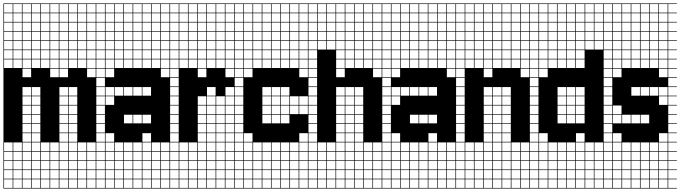

<svg xmlns="http://www.w3.org/2000/svg" viewBox="-20 -827 3951 1115"><path d="M485.7 -803.6V-753.6H535.7V-803.6ZM485.7 -700H535.7V-750H485.7ZM3.6 -700H53.6V-750H3.6ZM57.1 -700H107.1V-750H57.1ZM432.1 -700H482.1V-750H432.1ZM110.7 -700H160.7V-750H110.7ZM164.3 -700H214.3V-750H164.3ZM378.6 -700H428.6V-750H378.6ZM217.9 -700H267.9V-750H217.9ZM271.4 -700H321.4V-750H271.4ZM325 -700H375V-750H325ZM325 -646.4H375V-696.4H325ZM271.4 -646.4H321.4V-696.4H271.4ZM378.6 -646.4H428.6V-696.4H378.6ZM217.9 -646.4H267.9V-696.4H217.9ZM164.3 -646.4H214.3V-696.4H164.3ZM432.1 -646.4H482.1V-696.4H432.1ZM110.7 -646.4H160.7V-696.4H110.7ZM57.1 -646.4H107.1V-696.4H57.1ZM3.6 -646.4H53.6V-696.4H3.6ZM485.7 -646.4H535.7V-696.4H485.7ZM325 -592.9H375V-642.9H325ZM378.6 -592.9H428.6V-642.9H378.6ZM271.4 -592.9H321.4V-642.9H271.4ZM217.9 -592.9H267.9V-642.9H217.9ZM432.1 -592.9H482.1V-642.9H432.1ZM164.3 -592.9H214.3V-642.9H164.3ZM110.7 -592.9H160.7V-642.9H110.7ZM485.7 -592.9H535.7V-642.9H485.7ZM3.6 -592.9H53.6V-642.9H3.6ZM57.1 -592.9H107.1V-642.9H57.1ZM271.4 -539.3H321.4V-589.3H271.4ZM217.9 -539.3H267.9V-589.3H217.9ZM432.1 -539.3H482.1V-589.3H432.1ZM325 -539.3H375V-589.3H325ZM57.1 -539.3H107.1V-589.3H57.1ZM164.3 -539.3H214.3V-589.3H164.3ZM3.6 -539.3H53.6V-589.3H3.6ZM485.7 -539.3H535.7V-589.3H485.7ZM378.6 -539.3H428.6V-589.3H378.6ZM110.7 -539.3H160.7V-589.3H110.7ZM217.9 -485.7H267.9V-535.7H217.9ZM432.1 -485.7H482.1V-535.7H432.1ZM271.4 -485.7H321.4V-535.7H271.4ZM57.1 -485.7H107.1V-535.7H57.1ZM3.6 -485.7H53.6V-535.7H3.6ZM164.3 -485.7H214.3V-535.7H164.3ZM325 -485.7H375V-535.7H325ZM485.7 -485.7H535.7V-535.7H485.7ZM378.6 -485.7H428.6V-535.7H378.6ZM110.7 -485.7H160.7V-535.7H110.7ZM217.9 -432.1H267.9V-482.1H217.9ZM378.6 -432.1H428.6V-482.1H378.6ZM432.1 -432.1H482.1V-482.1H432.1ZM271.4 -432.1H321.4V-482.1H271.4ZM57.1 -432.1H107.1V-482.1H57.1ZM164.3 -432.1H214.3V-482.1H164.3ZM485.7 -432.1H535.7V-482.1H485.7ZM325 -432.1H375V-482.1H325ZM3.6 -432.1H53.6V-482.1H3.6ZM110.7 -432.1H160.7V-482.1H110.7ZM110.7 -378.6H160.7V-428.6H110.7ZM325 -378.6H375V-428.6H325ZM271.4 -378.6H321.4V-428.6H271.4ZM485.7 -378.6H535.7V-428.6H485.7ZM378.6 -271.4H428.6V-321.4H378.6ZM325 -271.4H375V-321.4H325ZM110.7 -271.4H160.7V-321.4H110.7ZM164.3 -271.4H214.3V-321.4H164.3ZM164.3 -217.9H214.3V-267.9H164.3ZM378.6 -217.9H428.6V-267.9H378.6ZM110.7 -217.9H160.7V-267.9H110.7ZM325 -217.9H375V-267.9H325ZM325 -164.3H375V-214.3H325ZM110.7 -164.3H160.7V-214.3H110.7ZM164.3 -164.3H214.3V-214.3H164.3ZM378.6 -164.3H428.6V-214.3H378.6ZM378.6 -110.7H428.6V-160.7H378.6ZM325 -110.7H375V-160.7H325ZM164.3 -110.7H214.3V-160.7H164.3ZM110.7 -110.7H160.7V-160.7H110.7ZM164.3 -57.1H214.3V-107.1H164.3ZM110.7 -57.1H160.7V-107.1H110.7ZM325 -57.1H375V-107.1H325ZM378.6 -57.1H428.6V-107.1H378.6ZM164.3 -3.6H214.3V-53.6H164.3ZM325 -3.6H375V-53.6H325ZM110.7 -3.6H160.7V-53.6H110.7ZM378.6 -3.6H428.6V-53.6H378.6ZM485.7 50H535.7V0H485.7ZM217.9 50H267.9V0H217.9ZM271.4 50H321.4V0H271.4ZM164.3 50H214.3V0H164.3ZM432.1 50H482.1V0H432.1ZM325 50H375V0H325ZM110.7 50H160.7V0H110.7ZM378.6 50H428.6V0H378.6ZM57.1 50H107.1V0H57.1ZM3.6 50H53.6V0H3.6ZM57.1 103.6H107.1V53.6H57.1ZM325 103.6H375V53.6H325ZM110.7 103.6H160.7V53.6H110.7ZM485.7 103.6H535.7V53.6H485.7ZM164.3 103.6H214.3V53.6H164.3ZM217.9 103.6H267.9V53.6H217.9ZM271.4 103.6H321.4V53.6H271.4ZM3.6 103.6H53.6V53.6H3.6ZM378.6 103.6H428.6V53.6H378.6ZM432.1 103.6H482.1V53.6H432.1ZM378.6 210.7H428.6V160.7H378.6ZM432.1 210.7H482.1V160.7H432.1ZM325 210.7H375V160.7H325ZM3.6 210.7H53.6V160.7H3.6ZM57.1 210.7H107.1V160.7H57.1ZM271.4 210.7H321.4V160.7H271.4ZM217.9 210.7H267.9V160.7H217.9ZM485.7 210.7H535.7V160.7H485.7ZM164.3 210.7H214.3V160.7H164.3ZM110.7 210.7H160.7V160.7H110.7ZM432.1 264.3H482.1V214.3H432.1ZM3.6 264.3H53.6V214.3H3.6ZM325 264.3H375V214.3H325ZM271.4 264.3H321.4V214.3H271.4ZM485.7 264.3H535.7V214.3H485.7ZM217.9 264.3H267.9V214.3H217.9ZM164.3 264.3H214.3V214.3H164.3ZM110.7 264.3H160.7V214.3H110.7ZM57.1 264.3H107.1V214.3H57.1ZM378.6 264.3H428.6V214.3H378.6ZM432.1 -803.6V-753.6H482.1V-803.6ZM378.6 -803.6V-753.6H428.6V-803.6ZM325 -803.6V-753.6H375V-803.6ZM271.4 -803.6V-753.6H321.4V-803.6ZM217.9 -803.6V-753.6H267.9V-803.6ZM164.3 -803.6V-753.6H214.3V-803.6ZM110.7 -803.6V-753.6H160.7V-803.6ZM57.1 -803.6V-753.6H107.1V-803.6ZM3.6 -803.6V-753.6H53.6V-803.6ZM0 107.1V-807.1H589.3V-803.6H539.3V-753.6H589.3V-750H539.3V-700H589.3V-696.4H539.3V-646.4H589.3V-642.9H539.3V-592.9H589.3V-589.3H539.3V-539.3H589.3V-535.7H539.3V-485.7H589.3V-482.1H539.3V-432.1H589.3V-428.6H539.3V-378.6H589.3V-375H539.3V-325H589.3V-321.4H539.3V-271.4H589.3V-267.9H539.3V-217.9H589.3V-214.3H539.3V-164.3H589.3V-160.7H539.3V-110.7H589.3V-107.1H539.3V-57.1H589.3V-53.6H539.3V-3.6H589.3V0H539.3V50H589.3V53.6H539.3V103.6H589.3V107.1H539.3V157.1H589.3V160.7H539.3V210.7H589.3V214.3H539.3V264.3H589.3V267.9H0V107.1H3.6V157.1H53.6V107.1ZM321.4 157.1V107.1H57.1V157.1H107.1V107.1H110.7V157.1H160.7V107.1H164.3V157.1H214.3V107.1H217.9V157.1H267.9V107.1H271.4V157.1ZM375 157.1V107.1H325V157.1ZM428.6 157.1V107.1H378.6V157.1ZM482.1 157.1V107.1H432.1V157.1ZM535.7 157.1V107.1H485.7V157.1Z M914.3 -803.6V-753.6H964.3V-803.6ZM914.3 -700H964.3V-750H914.3ZM860.7 -700H910.7V-750H860.7ZM807.1 -700H857.1V-750H807.1ZM753.6 -700H803.6V-750H753.6ZM700 -700H750V-750H700ZM646.4 -700H696.4V-750H646.4ZM592.9 -700H642.9V-750H592.9ZM914.3 -646.4H964.3V-696.4H914.3ZM860.7 -646.4H910.7V-696.4H860.7ZM807.1 -646.4H857.1V-696.4H807.1ZM753.6 -646.4H803.6V-696.4H753.6ZM700 -646.4H750V-696.4H700ZM646.4 -646.4H696.4V-696.4H646.4ZM592.9 -646.4H642.9V-696.4H592.9ZM592.9 -592.9H642.9V-642.9H592.9ZM914.3 -592.9H964.3V-642.9H914.3ZM860.7 -592.9H910.7V-642.9H860.7ZM807.1 -592.9H857.1V-642.9H807.1ZM753.6 -592.9H803.6V-642.9H753.6ZM700 -592.9H750V-642.9H700ZM646.4 -592.9H696.4V-642.9H646.4ZM753.6 -539.3H803.6V-589.3H753.6ZM592.9 -539.3H642.9V-589.3H592.9ZM914.3 -539.3H964.3V-589.3H914.3ZM860.7 -539.3H910.7V-589.3H860.7ZM807.1 -539.3H857.1V-589.3H807.1ZM646.4 -539.3H696.4V-589.3H646.4ZM700 -539.3H750V-589.3H700ZM592.9 -485.7H642.9V-535.7H592.9ZM646.4 -485.7H696.4V-535.7H646.4ZM914.3 -485.7H964.3V-535.7H914.3ZM860.7 -485.7H910.7V-535.7H860.7ZM807.1 -485.7H857.1V-535.7H807.1ZM753.6 -485.7H803.6V-535.7H753.6ZM700 -485.7H750V-535.7H700ZM592.9 -432.1H642.9V-482.1H592.9ZM646.4 -432.1H696.4V-482.1H646.4ZM914.3 -432.1H964.3V-482.1H914.3ZM700 -432.1H750V-482.1H700ZM860.7 -432.1H910.7V-482.1H860.7ZM807.1 -432.1H857.1V-482.1H807.1ZM753.6 -432.1H803.6V-482.1H753.6ZM914.3 -378.6H964.3V-428.6H914.3ZM592.9 -378.6H642.9V-428.6H592.9ZM646.4 -271.4H696.4V-321.4H646.4ZM807.1 -271.4H857.1V-321.4H807.1ZM753.6 -271.4H803.6V-321.4H753.6ZM592.9 -271.4H642.9V-321.4H592.9ZM700 -271.4H750V-321.4H700ZM592.9 -217.9H642.9V-267.9H592.9ZM700 -110.7H750V-160.7H700ZM807.1 -110.7H857.1V-160.7H807.1ZM753.6 -110.7H803.6V-160.7H753.6ZM807.1 -3.6H857.1V-53.6H807.1ZM592.9 -3.6H642.9V-53.6H592.9ZM592.9 50H642.9V0H592.9ZM914.3 50H964.3V0H914.3ZM753.6 50H803.6V0H753.6ZM807.1 50H857.1V0H807.1ZM646.4 50H696.4V0H646.4ZM860.7 50H910.7V0H860.7ZM700 50H750V0H700ZM753.6 103.6H803.6V53.6H753.6ZM860.7 103.6H910.7V53.6H860.7ZM700 103.6H750V53.6H700ZM646.4 103.6H696.4V53.6H646.4ZM807.1 103.6H857.1V53.6H807.1ZM914.3 103.6H964.3V53.6H914.3ZM592.9 103.6H642.9V53.6H592.9ZM860.7 157.1H910.7V107.1H860.7ZM646.4 157.1H696.4V107.1H646.4ZM914.3 157.1H964.3V107.1H914.3ZM700 157.1H750V107.1H700ZM807.1 157.1H857.1V107.1H807.1ZM753.6 157.1H803.6V107.1H753.6ZM592.9 157.1H642.9V107.1H592.9ZM860.7 210.7H910.7V160.7H860.7ZM914.3 210.7H964.3V160.7H914.3ZM592.9 210.7H642.9V160.7H592.9ZM807.1 210.7H857.1V160.7H807.1ZM753.6 210.7H803.6V160.7H753.6ZM646.4 210.7H696.4V160.7H646.4ZM700 210.7H750V160.7H700ZM914.3 264.3H964.3V214.3H914.3ZM860.7 264.3H910.7V214.3H860.7ZM700 264.3H750V214.3H700ZM592.9 264.3H642.9V214.3H592.9ZM646.4 264.3H696.4V214.3H646.4ZM807.1 264.3H857.1V214.3H807.1ZM753.6 264.3H803.6V214.3H753.6ZM860.7 -803.6V-753.6H910.7V-803.6ZM807.1 -803.6V-753.6H857.1V-803.6ZM753.6 -803.6V-753.6H803.6V-803.6ZM700 -803.6V-753.6H750V-803.6ZM646.4 -803.6V-753.6H696.4V-803.6ZM592.9 -803.6V-753.6H642.9V-803.6ZM1017.9 -803.6H967.9V-753.6H1017.9V-750H967.9V-700H1017.9V-696.4H967.9V-646.4H1017.9V-642.9H967.9V-592.9H1017.9V-589.3H967.9V-539.3H1017.9V-535.7H967.9V-485.7H1017.9V-482.1H967.9V-432.1H1017.9V-428.6H967.9V-378.6H1017.9V-375H967.9V-325H1017.9V-321.4H967.9V-271.4H1017.9V-267.9H967.9V-217.9H1017.9V-214.3H967.9V-164.3H1017.9V-160.7H967.9V-110.7H1017.9V-107.1H967.9V-57.1H1017.9V-53.6H967.9V-3.6H1017.9V0H967.9V50H1017.9V53.6H967.9V103.6H1017.9V107.1H967.9V157.1H1017.9V160.7H967.9V210.7H1017.9V214.3H967.9V264.3H1017.9V267.9H589.3V-807.1H1017.9Z M1289.3 -803.6V-753.6H1339.3V-803.6ZM1021.4 -700H1071.4V-750H1021.4ZM1075 -700H1125V-750H1075ZM1289.3 -700H1339.3V-750H1289.3ZM1235.7 -700H1285.7V-750H1235.7ZM1182.1 -700H1232.1V-750H1182.1ZM1128.6 -700H1178.6V-750H1128.6ZM1021.4 -646.4H1071.4V-696.4H1021.4ZM1075 -646.4H1125V-696.4H1075ZM1289.3 -646.4H1339.3V-696.4H1289.3ZM1128.6 -646.4H1178.6V-696.4H1128.6ZM1235.7 -646.4H1285.7V-696.4H1235.7ZM1182.1 -646.4H1232.1V-696.4H1182.1ZM1235.7 -592.9H1285.7V-642.9H1235.7ZM1182.1 -592.9H1232.1V-642.9H1182.1ZM1289.3 -592.9H1339.3V-642.9H1289.3ZM1021.4 -592.9H1071.4V-642.9H1021.4ZM1128.6 -592.9H1178.6V-642.9H1128.6ZM1075 -592.9H1125V-642.9H1075ZM1289.3 -539.3H1339.3V-589.3H1289.3ZM1235.7 -539.3H1285.7V-589.3H1235.7ZM1075 -539.3H1125V-589.3H1075ZM1182.1 -539.3H1232.1V-589.3H1182.1ZM1021.4 -539.3H1071.4V-589.3H1021.4ZM1128.6 -539.3H1178.6V-589.3H1128.6ZM1289.3 -485.7H1339.3V-535.7H1289.3ZM1235.7 -485.7H1285.7V-535.7H1235.7ZM1075 -485.7H1125V-535.7H1075ZM1128.6 -485.7H1178.6V-535.7H1128.6ZM1021.4 -485.7H1071.4V-535.7H1021.4ZM1182.1 -485.7H1232.1V-535.7H1182.1ZM1235.7 -432.1H1285.7V-482.1H1235.7ZM1182.1 -432.1H1232.1V-482.1H1182.1ZM1289.3 -432.1H1339.3V-482.1H1289.3ZM1128.6 -432.1H1178.6V-482.1H1128.6ZM1075 -432.1H1125V-482.1H1075ZM1021.4 -432.1H1071.4V-482.1H1021.4ZM1289.3 -378.6H1339.3V-428.6H1289.3ZM1128.6 -378.6H1178.6V-428.6H1128.6ZM1182.1 -271.4H1232.1V-321.4H1182.1ZM1289.3 -271.4H1339.3V-321.4H1289.3ZM1128.6 -217.9H1178.6V-267.9H1128.6ZM1289.3 -217.9H1339.3V-267.9H1289.3ZM1235.7 -217.9H1285.7V-267.9H1235.7ZM1182.1 -217.9H1232.1V-267.9H1182.1ZM1289.3 -164.3H1339.3V-214.3H1289.3ZM1182.1 -164.3H1232.1V-214.3H1182.1ZM1235.7 -164.3H1285.7V-214.3H1235.7ZM1128.6 -164.3H1178.6V-214.3H1128.6ZM1182.1 -110.7H1232.1V-160.7H1182.1ZM1128.6 -110.7H1178.6V-160.7H1128.6ZM1289.3 -110.7H1339.3V-160.7H1289.3ZM1235.7 -110.7H1285.7V-160.7H1235.7ZM1235.7 -57.1H1285.7V-107.1H1235.7ZM1182.1 -57.1H1232.1V-107.1H1182.1ZM1289.3 -57.1H1339.3V-107.1H1289.3ZM1128.6 -57.1H1178.6V-107.1H1128.6ZM1235.7 -3.6H1285.7V-53.6H1235.7ZM1289.3 -3.6H1339.3V-53.6H1289.3ZM1182.1 -3.6H1232.1V-53.6H1182.1ZM1128.6 -3.6H1178.6V-53.6H1128.6ZM1182.1 50H1232.1V0H1182.1ZM1075 50H1125V0H1075ZM1021.4 50H1071.4V0H1021.4ZM1128.6 50H1178.6V0H1128.6ZM1235.7 50H1285.7V0H1235.7ZM1289.3 50H1339.3V0H1289.3ZM1075 103.6H1125V53.6H1075ZM1128.6 103.6H1178.6V53.6H1128.6ZM1182.1 103.6H1232.1V53.6H1182.1ZM1235.7 103.6H1285.7V53.6H1235.7ZM1021.4 103.6H1071.4V53.6H1021.4ZM1289.3 103.6H1339.3V53.6H1289.3ZM1075 157.1H1125V107.1H1075ZM1128.6 157.1H1178.6V107.1H1128.6ZM1182.1 157.1H1232.1V107.1H1182.1ZM1235.7 157.1H1285.7V107.1H1235.7ZM1021.4 157.1H1071.4V107.1H1021.4ZM1289.3 157.1H1339.3V107.1H1289.3ZM1075 210.7H1125V160.7H1075ZM1128.6 210.7H1178.6V160.7H1128.6ZM1182.1 210.7H1232.1V160.7H1182.1ZM1235.7 210.7H1285.7V160.7H1235.7ZM1289.3 210.7H1339.3V160.7H1289.3ZM1021.4 210.7H1071.4V160.7H1021.4ZM1075 264.3H1125V214.3H1075ZM1182.1 264.3H1232.1V214.3H1182.1ZM1235.7 264.3H1285.7V214.3H1235.7ZM1289.3 264.3H1339.3V214.3H1289.3ZM1021.4 264.3H1071.4V214.3H1021.4ZM1128.6 264.3H1178.6V214.3H1128.6ZM1235.7 -803.6V-753.6H1285.7V-803.6ZM1182.1 -803.6V-753.6H1232.1V-803.6ZM1128.6 -803.6V-753.6H1178.6V-803.6ZM1075 -803.6V-753.6H1125V-803.6ZM1021.4 -803.6V-753.6H1071.4V-803.6ZM1392.9 -803.6H1342.9V-753.6H1392.9V-750H1342.9V-700H1392.9V-696.4H1342.9V-646.4H1392.9V-642.9H1342.9V-592.9H1392.9V-589.3H1342.9V-539.3H1392.9V-535.7H1342.9V-485.7H1392.9V-482.1H1342.9V-432.1H1392.9V-428.6H1342.9V-378.6H1392.9V-375H1342.9V-325H1392.9V-321.4H1342.9V-271.4H1392.9V-267.9H1342.9V-217.9H1392.9V-214.3H1342.9V-164.3H1392.9V-160.7H1342.9V-110.7H1392.9V-107.1H1342.9V-57.1H1392.9V-53.6H1342.9V-3.6H1392.9V0H1342.9V50H1392.9V53.6H1342.9V103.6H1392.9V107.1H1342.9V157.1H1392.9V160.7H1342.9V210.7H1392.9V214.3H1342.9V264.3H1392.9V267.9H1017.9V-807.1H1392.9Z M1717.9 -803.6V-753.6H1767.9V-803.6ZM1396.4 -700H1446.4V-750H1396.4ZM1717.9 -700H1767.9V-750H1717.9ZM1664.3 -700H1714.3V-750H1664.3ZM1610.7 -700H1660.7V-750H1610.7ZM1557.1 -700H1607.1V-750H1557.1ZM1450 -700H1500V-750H1450ZM1503.6 -700H1553.6V-750H1503.6ZM1396.4 -646.4H1446.4V-696.4H1396.4ZM1450 -646.4H1500V-696.4H1450ZM1717.9 -646.4H1767.9V-696.4H1717.9ZM1664.3 -646.4H1714.3V-696.4H1664.3ZM1610.7 -646.4H1660.7V-696.4H1610.7ZM1503.6 -646.4H1553.6V-696.4H1503.6ZM1557.1 -646.4H1607.1V-696.4H1557.1ZM1396.4 -592.9H1446.4V-642.9H1396.4ZM1450 -592.9H1500V-642.9H1450ZM1717.9 -592.9H1767.9V-642.9H1717.9ZM1503.6 -592.9H1553.6V-642.9H1503.6ZM1664.3 -592.9H1714.3V-642.9H1664.3ZM1610.7 -592.9H1660.7V-642.9H1610.7ZM1557.1 -592.9H1607.1V-642.9H1557.1ZM1610.7 -539.3H1660.7V-589.3H1610.7ZM1664.3 -539.3H1714.3V-589.3H1664.3ZM1557.1 -539.3H1607.1V-589.3H1557.1ZM1717.9 -539.3H1767.9V-589.3H1717.9ZM1396.4 -539.3H1446.4V-589.3H1396.4ZM1503.6 -539.3H1553.6V-589.3H1503.6ZM1450 -539.3H1500V-589.3H1450ZM1664.3 -485.7H1714.3V-535.7H1664.3ZM1717.9 -485.7H1767.9V-535.7H1717.9ZM1610.7 -485.7H1660.7V-535.7H1610.7ZM1396.4 -485.7H1446.4V-535.7H1396.4ZM1557.1 -485.7H1607.1V-535.7H1557.1ZM1450 -485.7H1500V-535.7H1450ZM1503.6 -485.7H1553.6V-535.7H1503.6ZM1717.9 -432.1H1767.9V-482.1H1717.9ZM1396.4 -432.1H1446.4V-482.1H1396.4ZM1664.3 -432.1H1714.3V-482.1H1664.3ZM1450 -432.1H1500V-482.1H1450ZM1610.7 -432.1H1660.7V-482.1H1610.7ZM1503.6 -432.1H1553.6V-482.1H1503.6ZM1557.1 -432.1H1607.1V-482.1H1557.1ZM1717.9 -378.6H1767.9V-428.6H1717.9ZM1396.4 -378.6H1446.4V-428.6H1396.4ZM1557.1 -271.4H1607.1V-321.4H1557.1ZM1610.7 -271.4H1660.7V-321.4H1610.7ZM1503.6 -271.4H1553.6V-321.4H1503.6ZM1610.7 -217.9H1660.7V-267.9H1610.7ZM1664.3 -217.9H1714.3V-267.9H1664.3ZM1503.6 -217.9H1553.6V-267.9H1503.6ZM1717.9 -217.9H1767.9V-267.9H1717.9ZM1557.1 -217.9H1607.1V-267.9H1557.1ZM1664.3 -164.3H1714.3V-214.3H1664.3ZM1717.9 -164.3H1767.9V-214.3H1717.9ZM1503.6 -164.3H1553.6V-214.3H1503.6ZM1557.1 -164.3H1607.1V-214.3H1557.1ZM1610.7 -164.3H1660.7V-214.3H1610.7ZM1610.7 -110.7H1660.7V-160.7H1610.7ZM1503.6 -110.7H1553.6V-160.7H1503.6ZM1557.1 -110.7H1607.1V-160.7H1557.1ZM1396.4 -3.6H1446.4V-53.6H1396.4ZM1717.9 -3.6H1767.9V-53.6H1717.9ZM1503.6 50H1553.6V0H1503.6ZM1664.3 50H1714.3V0H1664.3ZM1450 50H1500V0H1450ZM1557.1 50H1607.1V0H1557.1ZM1717.9 50H1767.9V0H1717.9ZM1396.4 50H1446.4V0H1396.4ZM1610.7 50H1660.7V0H1610.7ZM1717.9 103.6H1767.9V53.6H1717.9ZM1450 103.6H1500V53.6H1450ZM1503.6 103.6H1553.6V53.6H1503.6ZM1557.1 103.6H1607.1V53.6H1557.1ZM1610.7 103.6H1660.7V53.6H1610.7ZM1396.4 103.6H1446.4V53.6H1396.4ZM1664.3 103.6H1714.3V53.6H1664.3ZM1450 157.1H1500V107.1H1450ZM1503.6 157.1H1553.6V107.1H1503.6ZM1557.1 157.1H1607.1V107.1H1557.1ZM1610.7 157.1H1660.7V107.1H1610.7ZM1664.3 157.1H1714.3V107.1H1664.3ZM1396.4 157.1H1446.4V107.1H1396.4ZM1717.9 157.1H1767.9V107.1H1717.9ZM1450 210.7H1500V160.7H1450ZM1503.6 210.7H1553.6V160.7H1503.6ZM1557.1 210.7H1607.1V160.7H1557.1ZM1664.3 210.7H1714.3V160.7H1664.3ZM1396.4 210.7H1446.4V160.7H1396.4ZM1717.9 210.7H1767.9V160.7H1717.9ZM1610.7 210.7H1660.7V160.7H1610.7ZM1450 264.3H1500V214.3H1450ZM1503.6 264.3H1553.6V214.3H1503.6ZM1557.1 264.3H1607.1V214.3H1557.1ZM1610.7 264.3H1660.7V214.3H1610.7ZM1664.3 264.3H1714.3V214.3H1664.3ZM1717.9 264.3H1767.9V214.3H1717.9ZM1396.4 264.3H1446.4V214.3H1396.4ZM1664.3 -803.6V-753.6H1714.3V-803.6ZM1610.7 -803.6V-753.6H1660.7V-803.6ZM1557.1 -803.6V-753.6H1607.1V-803.6ZM1503.6 -803.6V-753.6H1553.6V-803.6ZM1450 -803.6V-753.6H1500V-803.6ZM1396.4 -803.6V-753.6H1446.4V-803.6ZM1821.4 -803.6H1771.4V-753.6H1821.4V-750H1771.4V-700H1821.4V-696.4H1771.4V-646.4H1821.4V-642.9H1771.4V-592.9H1821.4V-589.3H1771.4V-539.3H1821.4V-535.7H1771.4V-485.7H1821.4V-482.1H1771.4V-432.1H1821.4V-428.6H1771.4V-378.6H1821.4V-375H1771.4V-325H1821.4V-321.4H1771.4V-271.4H1821.4V-267.9H1771.4V-217.9H1821.4V-214.3H1771.4V-164.3H1821.4V-160.7H1771.4V-110.7H1821.4V-107.1H1771.4V-57.1H1821.4V-53.6H1771.4V-3.6H1821.4V0H1771.4V50H1821.4V53.6H1771.4V103.6H1821.4V107.1H1771.4V157.1H1821.4V160.7H1771.4V210.7H1821.4V214.3H1771.4V264.3H1821.4V267.9H1392.9V-807.1H1821.4Z M2146.4 -803.6V-753.6H2196.4V-803.6ZM1878.6 -700H1928.6V-750H1878.6ZM2146.4 -700H2196.4V-750H2146.4ZM1932.1 -700H1982.1V-750H1932.1ZM1825 -700H1875V-750H1825ZM2092.9 -700H2142.9V-750H2092.9ZM1985.7 -700H2035.7V-750H1985.7ZM2039.3 -700H2089.3V-750H2039.3ZM1878.6 -646.4H1928.6V-696.4H1878.6ZM2146.4 -646.4H2196.4V-696.4H2146.4ZM1932.1 -646.4H1982.1V-696.4H1932.1ZM2092.9 -646.4H2142.9V-696.4H2092.9ZM1825 -646.4H1875V-696.4H1825ZM1985.7 -646.4H2035.7V-696.4H1985.7ZM2039.3 -646.4H2089.3V-696.4H2039.3ZM2039.3 -592.9H2089.3V-642.9H2039.3ZM1985.7 -592.9H2035.7V-642.9H1985.7ZM1825 -592.9H1875V-642.9H1825ZM2092.9 -592.9H2142.9V-642.9H2092.9ZM2146.4 -592.9H2196.4V-642.9H2146.4ZM1932.1 -592.9H1982.1V-642.9H1932.1ZM1878.6 -592.9H1928.6V-642.9H1878.6ZM2039.3 -539.3H2089.3V-589.3H2039.3ZM2092.9 -539.3H2142.9V-589.3H2092.9ZM1985.7 -539.3H2035.7V-589.3H1985.7ZM1825 -539.3H1875V-589.3H1825ZM2146.4 -539.3H2196.4V-589.3H2146.4ZM1932.1 -539.3H1982.1V-589.3H1932.1ZM1878.6 -539.3H1928.6V-589.3H1878.6ZM2039.3 -485.7H2089.3V-535.7H2039.3ZM2092.9 -485.7H2142.9V-535.7H2092.9ZM2146.4 -485.7H2196.4V-535.7H2146.4ZM1985.7 -485.7H2035.7V-535.7H1985.7ZM1932.1 -485.7H1982.1V-535.7H1932.1ZM1985.7 -432.1H2035.7V-482.1H1985.7ZM2039.3 -432.1H2089.3V-482.1H2039.3ZM2092.9 -432.1H2142.9V-482.1H2092.9ZM2146.4 -432.1H2196.4V-482.1H2146.4ZM1932.1 -432.1H1982.1V-482.1H1932.1ZM2146.4 -378.6H2196.4V-428.6H2146.4ZM1932.1 -378.6H1982.1V-428.6H1932.1ZM1932.1 -271.4H1982.1V-321.4H1932.1ZM1985.7 -271.4H2035.7V-321.4H1985.7ZM2039.3 -271.4H2089.3V-321.4H2039.3ZM1932.1 -217.9H1982.1V-267.9H1932.1ZM2039.3 -217.9H2089.3V-267.9H2039.3ZM1985.7 -217.9H2035.7V-267.9H1985.7ZM2039.3 -164.3H2089.3V-214.3H2039.3ZM1932.1 -164.3H1982.1V-214.3H1932.1ZM1985.7 -164.3H2035.7V-214.3H1985.7ZM1985.7 -110.7H2035.7V-160.7H1985.7ZM1932.1 -110.7H1982.1V-160.7H1932.1ZM2039.3 -110.7H2089.3V-160.7H2039.3ZM1985.7 -57.1H2035.7V-107.1H1985.7ZM2039.3 -57.1H2089.3V-107.1H2039.3ZM1932.1 -57.1H1982.1V-107.1H1932.1ZM1932.1 -3.6H1982.1V-53.6H1932.1ZM2039.3 -3.6H2089.3V-53.6H2039.3ZM1985.7 -3.6H2035.7V-53.6H1985.7ZM1878.6 50H1928.6V0H1878.6ZM2039.3 50H2089.3V0H2039.3ZM1932.1 50H1982.1V0H1932.1ZM2146.4 50H2196.4V0H2146.4ZM2092.9 50H2142.9V0H2092.9ZM1825 50H1875V0H1825ZM1985.7 50H2035.7V0H1985.7ZM1878.6 103.6H1928.6V53.6H1878.6ZM2039.3 103.6H2089.3V53.6H2039.3ZM1985.7 103.6H2035.7V53.6H1985.7ZM2146.4 103.6H2196.4V53.6H2146.4ZM1825 103.6H1875V53.6H1825ZM2092.9 103.6H2142.9V53.6H2092.9ZM1932.1 103.6H1982.1V53.6H1932.1ZM1878.6 210.7H1928.6V160.7H1878.6ZM1985.7 210.7H2035.7V160.7H1985.7ZM2146.4 210.7H2196.4V160.7H2146.4ZM1825 210.7H1875V160.7H1825ZM2092.9 210.7H2142.9V160.7H2092.9ZM1932.1 210.7H1982.1V160.7H1932.1ZM2039.3 210.7H2089.3V160.7H2039.3ZM1985.7 264.3H2035.7V214.3H1985.7ZM2146.4 264.3H2196.4V214.3H2146.4ZM1825 264.3H1875V214.3H1825ZM2092.9 264.3H2142.9V214.3H2092.9ZM1932.1 264.3H1982.1V214.3H1932.1ZM1878.6 264.3H1928.6V214.3H1878.6ZM2039.3 264.3H2089.3V214.3H2039.3ZM2092.9 -803.6V-753.6H2142.9V-803.6ZM2039.3 -803.6V-753.6H2089.3V-803.6ZM1985.7 -803.6V-753.6H2035.7V-803.6ZM1932.1 -803.6V-753.6H1982.1V-803.6ZM1878.6 -803.6V-753.6H1928.6V-803.6ZM1825 -803.6V-753.6H1875V-803.6ZM1821.4 107.1V-807.1H2250V-803.6H2200V-753.6H2250V-750H2200V-700H2250V-696.4H2200V-646.4H2250V-642.9H2200V-592.9H2250V-589.3H2200V-539.3H2250V-535.7H2200V-485.7H2250V-482.1H2200V-432.1H2250V-428.6H2200V-378.6H2250V-375H2200V-325H2250V-321.4H2200V-271.4H2250V-267.9H2200V-217.9H2250V-214.3H2200V-164.3H2250V-160.7H2200V-110.7H2250V-107.1H2200V-57.1H2250V-53.6H2200V-3.6H2250V0H2200V50H2250V53.6H2200V103.6H2250V107.1H2200V157.1H2250V160.7H2200V210.7H2250V214.3H2200V264.3H2250V267.9H1821.4V107.1H1825V157.1H1875V107.1H1878.6V157.1H1928.6V107.1ZM1982.1 157.1V107.1H1932.1V157.1ZM2035.7 157.1V107.1H1985.7V157.1ZM2089.3 157.1V107.1H2039.3V157.1ZM2196.4 157.1V107.1H2092.9V157.1H2142.9V107.1H2146.4V157.1Z M2575 -803.6V-753.6H2625V-803.6ZM2575 -700H2625V-750H2575ZM2521.4 -700H2571.4V-750H2521.4ZM2467.9 -700H2517.9V-750H2467.9ZM2414.3 -700H2464.3V-750H2414.3ZM2360.7 -700H2410.7V-750H2360.7ZM2307.1 -700H2357.1V-750H2307.1ZM2253.6 -700H2303.6V-750H2253.6ZM2575 -646.4H2625V-696.4H2575ZM2521.4 -646.4H2571.4V-696.4H2521.4ZM2467.9 -646.4H2517.9V-696.4H2467.9ZM2414.3 -646.4H2464.3V-696.4H2414.3ZM2360.7 -646.4H2410.7V-696.4H2360.7ZM2307.1 -646.4H2357.1V-696.4H2307.1ZM2253.6 -646.4H2303.6V-696.4H2253.6ZM2253.6 -592.9H2303.6V-642.9H2253.6ZM2575 -592.9H2625V-642.9H2575ZM2521.4 -592.9H2571.4V-642.9H2521.4ZM2467.9 -592.9H2517.9V-642.9H2467.9ZM2414.3 -592.9H2464.3V-642.9H2414.3ZM2360.7 -592.9H2410.7V-642.9H2360.7ZM2307.1 -592.9H2357.1V-642.9H2307.1ZM2414.3 -539.3H2464.3V-589.3H2414.3ZM2253.6 -539.3H2303.6V-589.3H2253.6ZM2575 -539.3H2625V-589.3H2575ZM2521.4 -539.3H2571.4V-589.3H2521.4ZM2467.9 -539.3H2517.9V-589.3H2467.9ZM2307.1 -539.3H2357.1V-589.3H2307.1ZM2360.7 -539.3H2410.7V-589.3H2360.7ZM2253.6 -485.7H2303.6V-535.7H2253.6ZM2307.1 -485.7H2357.1V-535.7H2307.1ZM2575 -485.7H2625V-535.7H2575ZM2521.4 -485.7H2571.4V-535.7H2521.4ZM2467.9 -485.7H2517.9V-535.7H2467.9ZM2414.3 -485.7H2464.3V-535.7H2414.3ZM2360.7 -485.7H2410.7V-535.7H2360.7ZM2253.6 -432.1H2303.6V-482.1H2253.6ZM2307.1 -432.1H2357.1V-482.1H2307.1ZM2575 -432.1H2625V-482.1H2575ZM2360.7 -432.1H2410.7V-482.1H2360.7ZM2521.4 -432.1H2571.4V-482.1H2521.4ZM2467.9 -432.1H2517.9V-482.1H2467.9ZM2414.3 -432.1H2464.3V-482.1H2414.3ZM2575 -378.6H2625V-428.6H2575ZM2253.6 -378.6H2303.6V-428.6H2253.6ZM2307.1 -271.4H2357.1V-321.4H2307.1ZM2467.9 -271.4H2517.9V-321.4H2467.9ZM2414.3 -271.4H2464.3V-321.4H2414.3ZM2253.6 -271.4H2303.6V-321.4H2253.6ZM2360.7 -271.4H2410.7V-321.4H2360.7ZM2253.6 -217.9H2303.6V-267.9H2253.6ZM2360.7 -110.7H2410.7V-160.7H2360.7ZM2467.9 -110.7H2517.9V-160.7H2467.9ZM2414.3 -110.7H2464.3V-160.7H2414.3ZM2467.9 -3.6H2517.9V-53.6H2467.9ZM2253.6 -3.6H2303.6V-53.6H2253.6ZM2253.6 50H2303.6V0H2253.6ZM2575 50H2625V0H2575ZM2414.3 50H2464.3V0H2414.3ZM2467.9 50H2517.9V0H2467.9ZM2307.1 50H2357.1V0H2307.1ZM2521.4 50H2571.4V0H2521.4ZM2360.7 50H2410.7V0H2360.7ZM2414.3 103.6H2464.3V53.6H2414.3ZM2521.4 103.6H2571.4V53.6H2521.4ZM2360.7 103.6H2410.7V53.6H2360.7ZM2307.1 103.6H2357.1V53.6H2307.1ZM2467.9 103.6H2517.9V53.6H2467.9ZM2575 103.6H2625V53.6H2575ZM2253.6 103.6H2303.6V53.6H2253.6ZM2521.4 157.1H2571.4V107.1H2521.4ZM2307.1 157.1H2357.1V107.1H2307.1ZM2575 157.1H2625V107.1H2575ZM2360.7 157.1H2410.7V107.1H2360.7ZM2467.9 157.1H2517.9V107.1H2467.9ZM2414.3 157.1H2464.3V107.1H2414.3ZM2253.6 157.1H2303.6V107.1H2253.6ZM2521.4 210.7H2571.4V160.7H2521.4ZM2575 210.7H2625V160.7H2575ZM2253.6 210.7H2303.6V160.7H2253.6ZM2467.9 210.7H2517.9V160.7H2467.9ZM2414.3 210.7H2464.3V160.7H2414.3ZM2307.1 210.7H2357.1V160.7H2307.1ZM2360.7 210.7H2410.7V160.7H2360.7ZM2575 264.3H2625V214.3H2575ZM2521.4 264.3H2571.4V214.3H2521.4ZM2360.7 264.3H2410.7V214.3H2360.7ZM2253.6 264.3H2303.6V214.3H2253.6ZM2307.1 264.3H2357.1V214.3H2307.1ZM2467.9 264.3H2517.9V214.3H2467.9ZM2414.3 264.3H2464.3V214.3H2414.3ZM2521.4 -803.6V-753.6H2571.4V-803.6ZM2467.9 -803.6V-753.6H2517.9V-803.6ZM2414.3 -803.6V-753.6H2464.3V-803.6ZM2360.7 -803.6V-753.6H2410.7V-803.6ZM2307.1 -803.6V-753.6H2357.1V-803.6ZM2253.6 -803.6V-753.6H2303.6V-803.6ZM2678.6 -803.6H2628.6V-753.6H2678.6V-750H2628.6V-700H2678.6V-696.4H2628.6V-646.4H2678.6V-642.9H2628.6V-592.9H2678.6V-589.3H2628.6V-539.3H2678.6V-535.7H2628.6V-485.7H2678.6V-482.1H2628.6V-432.1H2678.6V-428.6H2628.6V-378.6H2678.6V-375H2628.6V-325H2678.6V-321.4H2628.6V-271.4H2678.6V-267.9H2628.6V-217.9H2678.6V-214.3H2628.6V-164.3H2678.6V-160.7H2628.6V-110.7H2678.6V-107.1H2628.6V-57.1H2678.6V-53.6H2628.6V-3.6H2678.6V0H2628.6V50H2678.6V53.6H2628.6V103.6H2678.6V107.1H2628.6V157.1H2678.6V160.7H2628.6V210.7H2678.6V214.3H2628.6V264.3H2678.6V267.9H2250V-807.1H2678.6Z M3003.6 -803.6V-753.6H3053.6V-803.6ZM2950 -700H3000V-750H2950ZM3003.6 -700H3053.6V-750H3003.6ZM2896.4 -700H2946.4V-750H2896.4ZM2842.9 -700H2892.9V-750H2842.9ZM2789.3 -700H2839.3V-750H2789.3ZM2735.7 -700H2785.7V-750H2735.7ZM2682.1 -700H2732.1V-750H2682.1ZM3003.6 -646.4H3053.6V-696.4H3003.6ZM2950 -646.4H3000V-696.4H2950ZM2896.4 -646.4H2946.4V-696.4H2896.4ZM2842.9 -646.4H2892.9V-696.4H2842.9ZM2789.3 -646.4H2839.3V-696.4H2789.3ZM2682.1 -646.4H2732.1V-696.4H2682.1ZM2735.7 -646.4H2785.7V-696.4H2735.7ZM3003.6 -592.9H3053.6V-642.9H3003.6ZM2950 -592.9H3000V-642.9H2950ZM2896.4 -592.9H2946.4V-642.9H2896.4ZM2682.1 -592.9H2732.1V-642.9H2682.1ZM2842.9 -592.9H2892.9V-642.9H2842.9ZM2735.7 -592.9H2785.7V-642.9H2735.7ZM2789.3 -592.9H2839.3V-642.9H2789.3ZM3003.6 -539.3H3053.6V-589.3H3003.6ZM2682.1 -539.3H2732.1V-589.3H2682.1ZM2950 -539.3H3000V-589.3H2950ZM2735.7 -539.3H2785.7V-589.3H2735.7ZM2896.4 -539.3H2946.4V-589.3H2896.4ZM2842.9 -539.3H2892.9V-589.3H2842.9ZM2789.3 -539.3H2839.3V-589.3H2789.3ZM2842.9 -485.7H2892.9V-535.7H2842.9ZM2896.4 -485.7H2946.4V-535.7H2896.4ZM2789.3 -485.7H2839.3V-535.7H2789.3ZM2950 -485.7H3000V-535.7H2950ZM2735.7 -485.7H2785.7V-535.7H2735.7ZM3003.6 -485.7H3053.6V-535.7H3003.6ZM2682.1 -485.7H2732.1V-535.7H2682.1ZM2896.4 -432.1H2946.4V-482.1H2896.4ZM2950 -432.1H3000V-482.1H2950ZM2842.9 -432.1H2892.9V-482.1H2842.9ZM3003.6 -432.1H3053.6V-482.1H3003.6ZM2789.3 -432.1H2839.3V-482.1H2789.3ZM2735.7 -432.1H2785.7V-482.1H2735.7ZM2682.1 -432.1H2732.1V-482.1H2682.1ZM3003.6 -378.6H3053.6V-428.6H3003.6ZM2789.3 -378.6H2839.3V-428.6H2789.3ZM2842.9 -271.4H2892.9V-321.4H2842.9ZM2789.3 -271.4H2839.3V-321.4H2789.3ZM2896.4 -271.4H2946.4V-321.4H2896.4ZM2896.4 -217.9H2946.4V-267.9H2896.4ZM2842.9 -217.9H2892.9V-267.9H2842.9ZM2789.3 -217.9H2839.3V-267.9H2789.3ZM2789.3 -164.3H2839.3V-214.3H2789.3ZM2842.9 -164.3H2892.9V-214.3H2842.9ZM2896.4 -164.3H2946.4V-214.3H2896.4ZM2896.4 -110.7H2946.4V-160.7H2896.4ZM2789.3 -110.7H2839.3V-160.7H2789.3ZM2842.9 -110.7H2892.9V-160.7H2842.9ZM2896.4 -57.1H2946.4V-107.1H2896.4ZM2789.3 -57.1H2839.3V-107.1H2789.3ZM2842.9 -57.1H2892.9V-107.1H2842.9ZM2789.3 -3.6H2839.3V-53.6H2789.3ZM2842.9 -3.6H2892.9V-53.6H2842.9ZM2896.4 -3.6H2946.4V-53.6H2896.4ZM2682.1 50H2732.1V0H2682.1ZM2950 50H3000V0H2950ZM2789.3 50H2839.3V0H2789.3ZM3003.6 50H3053.6V0H3003.6ZM2842.9 50H2892.9V0H2842.9ZM2896.4 50H2946.4V0H2896.4ZM2735.7 50H2785.7V0H2735.7ZM2735.7 103.6H2785.7V53.6H2735.7ZM2789.3 103.6H2839.3V53.6H2789.3ZM2682.1 103.6H2732.1V53.6H2682.1ZM2896.4 103.6H2946.4V53.6H2896.4ZM3003.6 103.6H3053.6V53.6H3003.6ZM2842.9 103.6H2892.9V53.6H2842.9ZM2950 103.6H3000V53.6H2950ZM2896.4 157.1H2946.4V107.1H2896.4ZM2950 157.1H3000V107.1H2950ZM2735.7 157.1H2785.7V107.1H2735.7ZM2789.3 157.1H2839.3V107.1H2789.3ZM2842.9 157.1H2892.9V107.1H2842.9ZM3003.6 157.1H3053.6V107.1H3003.6ZM2682.1 157.1H2732.1V107.1H2682.1ZM2682.1 210.7H2732.1V160.7H2682.1ZM2950 210.7H3000V160.7H2950ZM2735.7 210.7H2785.7V160.7H2735.7ZM2789.3 210.7H2839.3V160.7H2789.3ZM2842.9 210.7H2892.9V160.7H2842.9ZM3003.6 210.7H3053.6V160.7H3003.6ZM2896.4 210.7H2946.4V160.7H2896.4ZM2950 264.3H3000V214.3H2950ZM2682.1 264.3H2732.1V214.3H2682.1ZM2735.7 264.3H2785.7V214.3H2735.7ZM2789.3 264.3H2839.3V214.3H2789.3ZM2842.9 264.3H2892.9V214.3H2842.9ZM3003.6 264.3H3053.6V214.3H3003.6ZM2896.4 264.3H2946.4V214.3H2896.4ZM2950 -803.6V-753.6H3000V-803.6ZM2896.4 -803.6V-753.6H2946.4V-803.6ZM2842.9 -803.6V-753.6H2892.9V-803.6ZM2789.3 -803.6V-753.6H2839.3V-803.6ZM2735.7 -803.6V-753.6H2785.7V-803.6ZM2682.1 -803.6V-753.6H2732.1V-803.6ZM3107.1 -803.6H3057.1V-753.6H3107.1V-750H3057.1V-700H3107.1V-696.4H3057.1V-646.4H3107.1V-642.9H3057.1V-592.9H3107.1V-589.3H3057.1V-539.3H3107.1V-535.7H3057.1V-485.7H3107.1V-482.1H3057.1V-432.1H3107.1V-428.6H3057.1V-378.6H3107.1V-375H3057.1V-325H3107.1V-321.4H3057.1V-271.4H3107.1V-267.9H3057.1V-217.9H3107.1V-214.3H3057.1V-164.3H3107.1V-160.7H3057.1V-110.7H3107.1V-107.1H3057.1V-57.1H3107.1V-53.6H3057.1V-3.6H3107.1V0H3057.1V50H3107.1V53.6H3057.1V103.6H3107.1V107.1H3057.1V157.1H3107.1V160.7H3057.1V210.7H3107.1V214.3H3057.1V264.3H3107.1V267.9H2678.6V-807.1H3107.1Z M3432.1 -803.6V-753.6H3482.1V-803.6ZM3110.7 -700H3160.7V-750H3110.7ZM3271.4 -700H3321.4V-750H3271.4ZM3325 -700H3375V-750H3325ZM3217.9 -700H3267.9V-750H3217.9ZM3432.1 -700H3482.1V-750H3432.1ZM3378.6 -700H3428.6V-750H3378.6ZM3164.3 -700H3214.3V-750H3164.3ZM3325 -646.4H3375V-696.4H3325ZM3217.9 -646.4H3267.9V-696.4H3217.9ZM3432.1 -646.4H3482.1V-696.4H3432.1ZM3164.3 -646.4H3214.3V-696.4H3164.3ZM3110.7 -646.4H3160.7V-696.4H3110.7ZM3271.4 -646.4H3321.4V-696.4H3271.4ZM3378.6 -646.4H3428.6V-696.4H3378.6ZM3325 -592.9H3375V-642.9H3325ZM3217.9 -592.9H3267.9V-642.9H3217.9ZM3164.3 -592.9H3214.3V-642.9H3164.3ZM3378.6 -592.9H3428.6V-642.9H3378.6ZM3432.1 -592.9H3482.1V-642.9H3432.1ZM3271.4 -592.9H3321.4V-642.9H3271.4ZM3110.7 -592.9H3160.7V-642.9H3110.7ZM3217.9 -539.3H3267.9V-589.3H3217.9ZM3110.7 -539.3H3160.7V-589.3H3110.7ZM3432.1 -539.3H3482.1V-589.3H3432.1ZM3271.4 -539.3H3321.4V-589.3H3271.4ZM3378.6 -539.3H3428.6V-589.3H3378.6ZM3164.3 -539.3H3214.3V-589.3H3164.3ZM3325 -539.3H3375V-589.3H3325ZM3110.7 -485.7H3160.7V-535.7H3110.7ZM3271.4 -485.7H3321.4V-535.7H3271.4ZM3217.9 -485.7H3267.9V-535.7H3217.9ZM3325 -485.7H3375V-535.7H3325ZM3164.3 -485.7H3214.3V-535.7H3164.3ZM3164.3 -432.1H3214.3V-482.1H3164.3ZM3325 -432.1H3375V-482.1H3325ZM3110.7 -432.1H3160.7V-482.1H3110.7ZM3271.4 -432.1H3321.4V-482.1H3271.4ZM3217.9 -432.1H3267.9V-482.1H3217.9ZM3110.7 -378.6H3160.7V-428.6H3110.7ZM3217.9 -271.4H3267.9V-321.4H3217.9ZM3271.4 -271.4H3321.4V-321.4H3271.4ZM3325 -271.4H3375V-321.4H3325ZM3217.9 -217.9H3267.9V-267.9H3217.9ZM3325 -217.9H3375V-267.9H3325ZM3271.4 -217.9H3321.4V-267.9H3271.4ZM3217.9 -164.3H3267.9V-214.3H3217.9ZM3325 -164.3H3375V-214.3H3325ZM3271.4 -164.3H3321.4V-214.3H3271.4ZM3217.9 -110.7H3267.9V-160.7H3217.9ZM3271.4 -110.7H3321.4V-160.7H3271.4ZM3325 -110.7H3375V-160.7H3325ZM3110.7 -3.6H3160.7V-53.6H3110.7ZM3325 -3.6H3375V-53.6H3325ZM3325 50H3375V0H3325ZM3271.4 50H3321.4V0H3271.4ZM3164.3 50H3214.3V0H3164.3ZM3110.7 50H3160.7V0H3110.7ZM3378.6 50H3428.6V0H3378.6ZM3432.1 50H3482.1V0H3432.1ZM3217.9 50H3267.9V0H3217.9ZM3378.6 103.6H3428.6V53.6H3378.6ZM3217.9 103.6H3267.9V53.6H3217.9ZM3110.7 103.6H3160.7V53.6H3110.7ZM3325 103.6H3375V53.6H3325ZM3271.4 103.6H3321.4V53.6H3271.4ZM3164.3 103.6H3214.3V53.6H3164.3ZM3432.1 103.6H3482.1V53.6H3432.1ZM3217.9 210.7H3267.9V160.7H3217.9ZM3378.6 210.7H3428.6V160.7H3378.6ZM3110.7 210.7H3160.7V160.7H3110.7ZM3325 210.7H3375V160.7H3325ZM3271.4 210.7H3321.4V160.7H3271.4ZM3164.3 210.7H3214.3V160.7H3164.3ZM3432.1 210.7H3482.1V160.7H3432.1ZM3110.7 264.3H3160.7V214.3H3110.7ZM3325 264.3H3375V214.3H3325ZM3378.6 264.3H3428.6V214.3H3378.6ZM3217.9 264.3H3267.9V214.3H3217.9ZM3164.3 264.3H3214.3V214.3H3164.3ZM3432.1 264.3H3482.1V214.3H3432.1ZM3271.4 264.3H3321.4V214.3H3271.4ZM3378.6 -803.6V-753.6H3428.6V-803.6ZM3325 -803.6V-753.6H3375V-803.6ZM3271.4 -803.6V-753.6H3321.4V-803.6ZM3217.9 -803.6V-753.6H3267.9V-803.6ZM3164.3 -803.6V-753.6H3214.3V-803.6ZM3110.7 -803.6V-753.6H3160.7V-803.6ZM3107.1 107.1H3110.7V157.1H3160.7V107.1H3164.3V157.1H3214.3V107.1H3217.9V157.1H3267.9V107.1H3271.4V157.1H3321.4V107.1H3325V157.1H3375V107.1H3378.6V157.1H3428.6V107.1H3432.1V157.1H3482.1V107.1H3107.1V-807.1H3535.7V-803.6H3485.7V-753.6H3535.7V-750H3485.7V-700H3535.7V-696.4H3485.7V-646.4H3535.7V-642.9H3485.7V-592.9H3535.7V-589.3H3485.7V-539.3H3535.7V-535.7H3485.7V-485.7H3535.7V-482.1H3485.7V-432.1H3535.7V-428.6H3485.7V-378.6H3535.7V-375H3485.7V-325H3535.7V-321.4H3485.7V-271.4H3535.7V-267.9H3485.7V-217.9H3535.7V-214.3H3485.7V-164.3H3535.7V-160.7H3485.7V-110.7H3535.7V-107.1H3485.7V-57.1H3535.7V-53.6H3485.7V-3.6H3535.7V0H3485.7V50H3535.7V53.6H3485.7V103.6H3535.7V107.1H3485.7V157.1H3535.7V160.7H3485.7V210.7H3535.7V214.3H3485.7V264.3H3535.7V267.9H3107.1Z M3807.1 -803.6V-753.6H3857.1V-803.6ZM3807.1 -700H3857.1V-750H3807.1ZM3753.6 -700H3803.6V-750H3753.6ZM3700 -700H3750V-750H3700ZM3646.4 -700H3696.4V-750H3646.4ZM3592.9 -700H3642.9V-750H3592.9ZM3539.3 -700H3589.3V-750H3539.3ZM3807.1 -646.4H3857.1V-696.4H3807.1ZM3753.6 -646.4H3803.6V-696.4H3753.6ZM3700 -646.4H3750V-696.4H3700ZM3539.3 -646.4H3589.3V-696.4H3539.3ZM3646.4 -646.4H3696.4V-696.4H3646.4ZM3592.9 -646.4H3642.9V-696.4H3592.9ZM3807.1 -592.9H3857.1V-642.9H3807.1ZM3539.3 -592.9H3589.3V-642.9H3539.3ZM3753.6 -592.9H3803.6V-642.9H3753.6ZM3592.9 -592.9H3642.9V-642.9H3592.9ZM3700 -592.9H3750V-642.9H3700ZM3646.4 -592.9H3696.4V-642.9H3646.4ZM3700 -539.3H3750V-589.3H3700ZM3646.4 -539.3H3696.4V-589.3H3646.4ZM3753.6 -539.3H3803.6V-589.3H3753.6ZM3592.9 -539.3H3642.9V-589.3H3592.9ZM3807.1 -539.3H3857.1V-589.3H3807.1ZM3539.3 -539.3H3589.3V-589.3H3539.3ZM3753.6 -485.7H3803.6V-535.7H3753.6ZM3700 -485.7H3750V-535.7H3700ZM3807.1 -485.7H3857.1V-535.7H3807.1ZM3646.4 -485.7H3696.4V-535.7H3646.4ZM3592.9 -485.7H3642.9V-535.7H3592.9ZM3539.3 -485.7H3589.3V-535.7H3539.3ZM3646.4 -432.1H3696.4V-482.1H3646.4ZM3700 -432.1H3750V-482.1H3700ZM3807.1 -432.1H3857.1V-482.1H3807.1ZM3753.6 -432.1H3803.6V-482.1H3753.6ZM3592.9 -432.1H3642.9V-482.1H3592.9ZM3539.3 -432.1H3589.3V-482.1H3539.3ZM3807.1 -378.6H3857.1V-428.6H3807.1ZM3539.3 -378.6H3589.3V-428.6H3539.3ZM3646.4 -271.4H3696.4V-321.4H3646.4ZM3807.1 -271.4H3857.1V-321.4H3807.1ZM3700 -271.4H3750V-321.4H3700ZM3753.6 -271.4H3803.6V-321.4H3753.6ZM3807.1 -217.9H3857.1V-267.9H3807.1ZM3539.3 -164.3H3589.3V-214.3H3539.3ZM3592.9 -110.7H3642.9V-160.7H3592.9ZM3646.4 -110.7H3696.4V-160.7H3646.4ZM3700 -110.7H3750V-160.7H3700ZM3539.3 -110.7H3589.3V-160.7H3539.3ZM3539.3 -3.6H3589.3V-53.6H3539.3ZM3807.1 -3.6H3857.1V-53.6H3807.1ZM3700 50H3750V0H3700ZM3646.4 50H3696.4V0H3646.4ZM3592.9 50H3642.9V0H3592.9ZM3753.6 50H3803.6V0H3753.6ZM3539.3 50H3589.3V0H3539.3ZM3807.1 50H3857.1V0H3807.1ZM3807.1 103.6H3857.1V53.6H3807.1ZM3539.3 103.6H3589.3V53.6H3539.3ZM3592.9 103.6H3642.9V53.6H3592.9ZM3646.4 103.6H3696.4V53.6H3646.4ZM3700 103.6H3750V53.6H3700ZM3753.6 103.6H3803.6V53.6H3753.6ZM3539.3 157.1H3589.3V107.1H3539.3ZM3592.9 157.1H3642.9V107.1H3592.9ZM3646.4 157.1H3696.4V107.1H3646.4ZM3753.6 157.1H3803.6V107.1H3753.6ZM3807.1 157.1H3857.1V107.1H3807.1ZM3700 157.1H3750V107.1H3700ZM3539.3 210.7H3589.3V160.7H3539.3ZM3592.9 210.7H3642.9V160.7H3592.9ZM3646.4 210.7H3696.4V160.7H3646.4ZM3700 210.7H3750V160.7H3700ZM3753.6 210.7H3803.6V160.7H3753.6ZM3807.1 210.7H3857.1V160.7H3807.1ZM3592.9 264.3H3642.9V214.3H3592.9ZM3646.4 264.3H3696.4V214.3H3646.4ZM3700 264.3H3750V214.3H3700ZM3539.3 264.3H3589.3V214.3H3539.3ZM3753.6 264.3H3803.6V214.3H3753.6ZM3807.1 264.3H3857.1V214.3H3807.1ZM3753.6 -803.6V-753.6H3803.6V-803.6ZM3700 -803.6V-753.6H3750V-803.6ZM3646.4 -803.6V-753.6H3696.4V-803.6ZM3592.9 -803.6V-753.6H3642.9V-803.6ZM3539.3 -803.6V-753.6H3589.3V-803.6ZM3910.7 -803.6H3860.7V-753.6H3910.7V-750H3860.7V-700H3910.7V-696.4H3860.7V-646.4H3910.7V-642.9H3860.7V-592.9H3910.7V-589.3H3860.7V-539.3H3910.7V-535.7H3860.7V-485.7H3910.7V-482.1H3860.7V-432.1H3910.7V-428.6H3860.7V-378.6H3910.7V-375H3860.7V-325H3910.7V-321.4H3860.7V-271.4H3910.7V-267.9H3860.7V-217.9H3910.7V-214.3H3860.7V-164.3H3910.7V-160.7H3860.7V-110.7H3910.7V-107.1H3860.7V-57.1H3910.7V-53.6H3860.7V-3.6H3910.7V0H3860.7V50H3910.7V53.6H3860.7V103.6H3910.7V107.1H3860.7V157.1H3910.7V160.7H3860.7V210.7H3910.7V214.3H3860.7V264.3H3910.7V267.9H3535.7V-807.1H3910.7Z"/></svg>

Font: Jersey 10 Charted
Style: Regular
Weight: 400
Designer: Sarah Cadigan-Fried
Version: Version 1.000; ttfautohint (v1.8.4.7-5d5b)